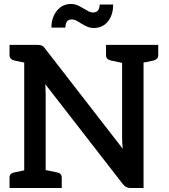

<svg xmlns="http://www.w3.org/2000/svg" viewBox="-20 -947 849 967"><path d="M102 0V-721H166Q182 -721 190.5 -717.5Q199 -714 208 -701L598 -198Q596 -214 595.5 -229Q595 -244 595 -257V-721H703V0H640Q626 0 616.5 -4.5Q607 -9 597 -22L208 -523Q209 -507 209.5 -495Q210 -483 210 -468V0ZM28 0V-52Q28 -64 34.5 -70.5Q41 -77 53 -79L116 -92L129 0ZM191 0 203 -92 266 -79Q278 -77 284.5 -70.5Q291 -64 291 -52V0ZM129 -721 116 -629 53 -642Q41 -645 34.5 -651.5Q28 -658 28 -670V-721ZM615 -721 602 -629 539 -642Q527 -645 520.5 -651.5Q514 -658 514 -670V-721ZM777 -721V-670Q777 -658 770.5 -651.5Q764 -645 753 -642L689 -629L677 -721ZM448 -884Q463 -884 472 -893Q481 -902 482 -924H550Q550 -872 523.5 -839Q497 -806 452 -806Q431 -806 411 -816.5Q391 -827 373.5 -838Q356 -849 342 -849Q326 -849 318 -839.5Q310 -830 309 -808H239Q239 -859 266.5 -893Q294 -927 338 -927Q359 -927 379 -916.5Q399 -906 417 -895Q435 -884 448 -884Z"/></svg>

Font: Aleo SemiBold
Style: Regular
Weight: 600
Designer: Alessio Laiso
Foundry: Alessio Laiso
Version: Version 2.001;gftools[0.9.29]